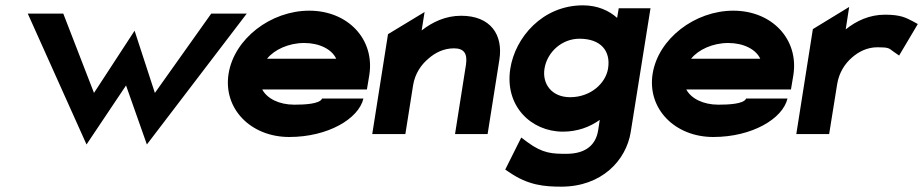

<svg xmlns="http://www.w3.org/2000/svg" viewBox="-20 -502 3457 719"><path d="M84 -451 304 39 452 -182 530 39 904 -451H771L560 -154L484 -387L332 -154L217 -451Z M836 -226C815 -95 919 11 1063 11C1208 11 1323 -57 1341 -133H1186C1178 -112 1117 -110 1082 -110C1025 -110 980 -133 962 -167H1354L1363 -221C1384 -355 1283 -462 1138 -462C994 -462 857 -357 836 -226ZM980 -282C1007 -316 1061 -341 1119 -341C1177 -341 1223 -317 1239 -282Z M1374 0H1498L1527 -183C1534 -226 1557 -260 1585 -283C1609 -304 1641 -321 1680 -321C1718 -321 1731 -301 1725 -260L1684 0H1806L1850 -278C1865 -372 1817 -443 1707 -443C1649 -443 1600 -420 1559 -388L1570 -457L1433 -374Z M1891 -245C1869 -105 1969 -9 2088 -9C2142 -9 2188 -26 2226 -53L2220 -14C2211 42 2172 74 2101 74C2049 74 2013 73 1956 31L1932 13L1872 133L1887 143C1958 192 2019 197 2082 197C2233 197 2325 99 2342 -8L2416 -471H2297L2291 -435C2261 -462 2218 -482 2163 -482C2011 -482 1909 -361 1891 -245ZM2019 -245C2029 -307 2084 -357 2150 -357C2229 -357 2268 -312 2257 -245C2248 -190 2192 -138 2115 -138C2045 -138 2010 -189 2019 -245Z M2424 -226C2403 -95 2507 11 2651 11C2796 11 2911 -57 2929 -133H2774C2766 -112 2705 -110 2670 -110C2613 -110 2568 -133 2550 -167H2942L2951 -221C2972 -355 2871 -462 2726 -462C2582 -462 2445 -357 2424 -226ZM2568 -282C2595 -316 2649 -341 2707 -341C2765 -341 2811 -317 2827 -282Z M2962 0H3085L3115 -187C3122 -230 3144 -264 3171 -287C3195 -308 3227 -325 3266 -325C3309 -325 3309 -321 3324 -310L3347 -294L3417 -412L3397 -423C3373 -435 3354 -447 3294 -447C3236 -447 3187 -424 3147 -392L3160 -476L3024 -393Z"/></svg>

Font: Charger Sport
Style: UltObl
Weight: 1000
Designer: Jasper
Foundry: Cannot Into Space Fonts
Version: Version 1.1